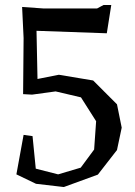

<svg xmlns="http://www.w3.org/2000/svg" viewBox="-20 -734 542 773"><path d="M451 -130 374 -31 237 19 125 6 46 -32 75 -191 111 -186 124 -55 214 -32 305 -59 359 -132 367 -246 306 -342 204 -366 109 -353 73 -355 75 -581 69 -706 154 -700H371L397 -714H428L410 -600L127 -610L131 -416L217 -433L355 -410L451 -314L470 -220Z"/></svg>

Font: Alike Angular
Style: Regular
Weight: 400
Version: Version 1.210